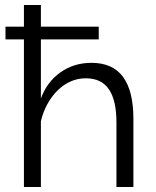

<svg xmlns="http://www.w3.org/2000/svg" viewBox="-20 -750 625 770"><path d="M447 -259Q447 -347 417 -391.5Q387 -436 324 -436Q292 -436 263.5 -423.5Q235 -411 211.5 -388Q188 -365 170.5 -333.5Q153 -302 144 -264V0H76V-592H2V-643H76V-730H144V-643H376V-592H144V-355Q168 -421 222 -459.5Q276 -498 347 -498Q432 -498 473.5 -441.5Q515 -385 515 -273V0H447Z"/></svg>

Font: Boldmen
Style: Regular
Weight: 400
Designer: Matt McInerney, Pablo Impallari, Rodrigo Fuenzalida
Foundry: LIVING CONCEPT
Version: Version 1.000